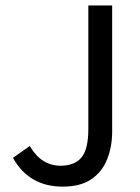

<svg xmlns="http://www.w3.org/2000/svg" viewBox="-20 -676 517 708"><path d="M211.4 12.2Q86.9 12.2 27.8 -93.8L89.8 -137.7Q112.3 -99.6 140.6 -82.3Q168.9 -64.9 203.1 -64.9Q254.9 -64.9 280.3 -95.2Q305.7 -125.5 305.7 -199.7V-655.8H393.6V-191.4Q393.6 -134.8 375 -88.4Q356.4 -42 316.4 -14.9Q276.4 12.2 211.4 12.2Z"/></svg>

Font: Varta Medium
Style: Regular
Weight: 500
Designer: Joana Correia, Viktoriya Grabowska, Eben Sorkin
Foundry: Sorkin Type Co.
Version: Version 1.004